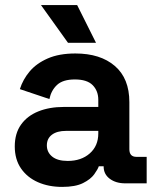

<svg xmlns="http://www.w3.org/2000/svg" viewBox="-20 -720 618 754"><path d="M224 14Q171 14 129 -4.5Q87 -23 62.5 -58.5Q38 -94 38 -145Q38 -196 62.5 -230.5Q87 -265 130.5 -282.5Q174 -300 230 -300H366V-328Q366 -363 344 -385.5Q322 -408 274 -408Q227 -408 204 -386.5Q181 -365 174 -331L58 -370Q70 -408 96.5 -439.5Q123 -471 167.5 -490.5Q212 -510 276 -510Q374 -510 431 -461Q488 -412 488 -319V-134Q488 -104 516 -104H556V0H472Q435 0 411 -18Q387 -36 387 -66V-67H368Q364 -55 350 -35.5Q336 -16 306 -1Q276 14 224 14ZM246 -88Q299 -88 332.5 -117.5Q366 -147 366 -196V-206H239Q204 -206 184 -191Q164 -176 164 -149Q164 -122 185 -105Q206 -88 246 -88ZM247 -552 141 -700H283L357 -552Z"/></svg>

Font: Space Grotesk Light
Style: Bold
Weight: 700
Version: Version 2.000